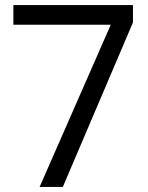

<svg xmlns="http://www.w3.org/2000/svg" viewBox="-20 -741 586 761"><path d="M507 -721C507 -721 33 -721 33 -721C33 -721 33 -643 33 -643C33 -643 419 -643 419 -643C419 -643 137 0 137 0C137 0 229 0 229 0C229 0 507 -652 507 -652C507 -652 507 -721 507 -721Z"/></svg>

Font: Girnar Poppins
Style: Regular
Weight: 500
Designer: Ninad Kale (Devanagari), Jonny Pinhorn (Latin)
Foundry: Indian Type Foundry
Version: ""